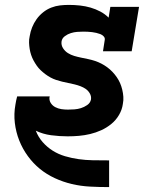

<svg xmlns="http://www.w3.org/2000/svg" viewBox="-20 -548 640 783"><path d="M424 215Q386 215 347.5 213Q309 211 273 202.5Q237 194 203.5 178.5Q170 163 142.5 140.5Q115 118 93.5 88.5Q72 59 58.5 25Q45 -9 40.5 -46.5Q36 -84 43 -122Q44 -130 46 -138.5Q48 -147 50 -155H183Q183 -154 182.5 -153.5Q182 -153 182 -152Q180 -139 187 -128Q194 -117 205.5 -111Q217 -105 230 -103Q243 -101 257 -101Q270 -101 283.5 -102Q297 -103 310 -107Q323 -111 335.5 -119.5Q348 -128 351 -142Q351 -142 351 -142Q351 -142 351 -142Q353 -155 346.5 -166.5Q340 -178 330 -185Q320 -192 308 -196.5Q296 -201 283.5 -204Q271 -207 258.5 -209.5Q246 -212 233.5 -215Q221 -218 209 -222Q197 -226 186 -232Q175 -238 165 -245.5Q155 -253 146 -261.5Q137 -270 130 -280Q123 -290 117 -301Q111 -312 107 -324Q103 -336 101 -348.5Q99 -361 98.5 -374Q98 -387 101 -400Q104 -419 111 -436.5Q118 -454 129 -469.5Q140 -485 155.5 -497.5Q171 -510 189 -517Q207 -524 225 -526Q243 -528 261 -528Q284 -528 306.5 -525.5Q329 -523 349.5 -517Q370 -511 389 -501Q408 -491 423 -476L430 -520H547L517 -339H400L407 -384Q409 -393 403 -399.5Q397 -406 389 -409Q381 -412 372.5 -414Q364 -416 355.5 -417Q347 -418 338 -418.5Q329 -419 320 -419Q307 -419 294.5 -418Q282 -417 269 -413Q256 -409 244.5 -400.5Q233 -392 231 -379Q229 -364 237 -351.5Q245 -339 257 -331.5Q269 -324 282.5 -320Q296 -316 310.5 -313Q325 -310 339.5 -307Q354 -304 367.5 -299.5Q381 -295 393.5 -288.5Q406 -282 417.5 -273.5Q429 -265 438.5 -255Q448 -245 456 -233.5Q464 -222 469.5 -209.5Q475 -197 478.5 -182.5Q482 -168 483 -153.5Q484 -139 481 -124Q478 -101 465.5 -79.5Q453 -58 434 -42.5Q415 -27 393 -17Q371 -7 348 -1.5Q325 4 302 6Q279 8 256 8Q222 8 188.5 3.5Q155 -1 126 -15Q136 11 154 31.5Q172 52 195 66.5Q218 81 245 89Q272 97 300.5 101Q329 105 358 105.5Q387 106 416 106Q417 106 417.5 106Q418 106 418 106Q419 106 420 106Q421 106 422 106H425V215Z"/></svg>

Font: Iosevka Etoile Heavy Oblique
Style: Regular
Weight: 900
Italic angle: -9°
Designer: Belleve Invis
Foundry: Belleve Invis
Version: Version 15.5.2; ttfautohint (v1.8.4)